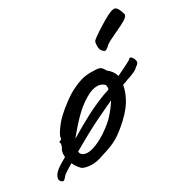

<svg xmlns="http://www.w3.org/2000/svg" viewBox="-94 -664 663 754"><g transform="rotate(-15 237.0 -286.5)"><path d="M472 -362Q472 -354 463 -345Q459 -337 452 -330.5Q445 -324 431 -314Q414 -303 408 -298Q400 -292 396 -290Q399 -256 388 -218.5Q377 -181 343 -132Q320 -99 300 -81.5Q280 -64 247 -44Q226 -29 208.5 -22.5Q191 -16 169 -15Q157 -15 150 -19Q143 -23 130 -34L120 -45Q88 -12 85 -6Q80 5 76.5 10Q73 15 69 15Q53 11 53 -4Q53 -26 83 -56Q102 -75 102 -75Q97 -88 97 -98Q97 -105 98 -108Q101 -115 100.5 -122Q100 -129 100 -131Q96 -135 96 -136.5Q96 -138 98 -139.5Q100 -141 101 -143Q107 -143 105 -154Q103 -162 113 -189.5Q123 -217 138 -240Q149 -258 170.5 -285Q192 -312 209 -326Q233 -347 252 -357Q271 -367 294 -372Q314 -377 321 -377Q328 -377 333.5 -373.5Q339 -370 348 -361Q376 -349 387 -328Q407 -345 422 -358.5Q437 -372 443 -378Q446 -386 451 -386Q456 -386 462 -380Q468 -374 471 -367ZM163 -141 160 -134Q203 -179 238.5 -211.5Q274 -244 313 -272Q325 -279 336 -288Q334 -305 328 -308Q318 -313 308 -313Q286 -313 262 -293Q233 -268 210 -231.5Q187 -195 163 -141ZM334 -243Q320 -232 268 -187Q233 -158 157 -82Q163 -67 181 -67Q214 -67 265 -121Q289 -148 303.5 -172Q318 -196 331 -233ZM334 -483Q336 -492 377 -536Q418 -580 432 -585Q437 -588 441 -588Q455 -588 473 -557Q477 -548 463.5 -533.5Q450 -519 422 -496Q388 -468 380 -457Q375 -448 370 -442.5Q365 -437 361 -437Q357 -437 347 -444Q340 -450 336.5 -463.5Q333 -477 334 -483Z"/></g></svg>

Font: Caveat
Style: Regular
Weight: 400
Designer: Pablo Impallari
Foundry: Pablo Impallari
Version: Version 1.500; ttfautohint (v1.6)